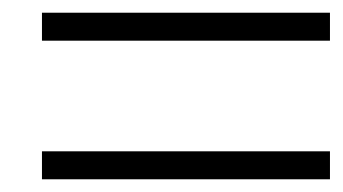

<svg xmlns="http://www.w3.org/2000/svg" viewBox="-20 -513 539 302"><path d="M46 -493H499V-449H46ZM46 -275H499V-231H46Z"/></svg>

Font: Nebula Sans Light
Style: Regular
Weight: 300
Designer: Paul D. Hunt for Adobe (as Source Sans)
Foundry: Nebula Entertainment & Broadcasting LLC
Version: Version 1.010